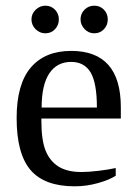

<svg xmlns="http://www.w3.org/2000/svg" viewBox="-20 -652 484 682"><path d="M127 -231V-222.2Q127 -154.8 141.8 -117.4Q156.7 -80.1 187.7 -60.5Q218.8 -41 269 -41Q295.4 -41 331.5 -45.4Q367.7 -49.8 391.1 -55.2V-27.8Q367.7 -12.7 327.4 -1.5Q287.1 9.8 245.1 9.8Q138.2 9.8 88.6 -47.9Q39.1 -105.5 39.1 -232.9Q39.1 -353 89.4 -412.1Q139.6 -471.2 232.9 -471.2Q409.2 -471.2 409.2 -271V-231ZM232.9 -432.1Q182.1 -432.1 155 -391.1Q127.9 -350.1 127.9 -270H324.2Q324.2 -357.4 301.8 -394.8Q279.3 -432.1 232.9 -432.1ZM362.8 -583Q362.8 -562.5 349.1 -548.1Q335.4 -533.7 314.9 -533.7Q294.4 -533.7 280.3 -548.8Q266.1 -564 266.1 -583Q266.1 -603.5 280.3 -617.7Q294.4 -631.8 314.9 -631.8Q335.4 -631.8 349.1 -617.7Q362.8 -603.5 362.8 -583ZM189 -583Q189 -562.5 175.3 -548.1Q161.6 -533.7 141.1 -533.7Q121.1 -533.7 106.4 -548.3Q91.8 -563 91.8 -583Q91.8 -603.5 106.9 -617.7Q122.1 -631.8 141.1 -631.8Q161.6 -631.8 175.3 -617.7Q189 -603.5 189 -583Z"/></svg>

Font: Times New Roman
Style: Regular
Weight: 400
Designer: Steve Matteson
Foundry: Ascender Corporation
Version: Version 2.00.3